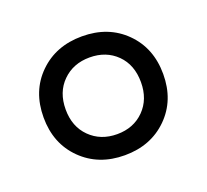

<svg xmlns="http://www.w3.org/2000/svg" viewBox="-67 -765 502 466"><g transform="rotate(-20 184.0 -532.5)"><path d="M184 -686Q252 -686 295.2 -643Q338.5 -600 338.5 -532.5Q338.5 -465 295 -422Q251.5 -379 184 -379Q116.5 -379 73 -422Q29.5 -465 29.5 -532.5Q29.5 -600.5 73 -643.2Q116.5 -686 184 -686ZM184 -433.5Q226.5 -433.5 253.8 -461Q281 -488.5 281 -532.5Q281 -577.5 253.8 -604.5Q226.5 -631.5 184 -631.5Q141.5 -631.5 114 -604.2Q86.5 -577 86.5 -532.5Q86.5 -488 114 -460.8Q141.5 -433.5 184 -433.5Z"/></g></svg>

Font: Newsreader 16pt 16pt ExtraBold
Style: Regular
Weight: 800
Version: Version 1.003